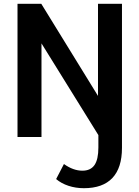

<svg xmlns="http://www.w3.org/2000/svg" viewBox="-20 -720 733 1009"><path d="M72 -700H197L495 -216V-700H621V57Q621 162 570.5 215.5Q520 269 421 269Q378 269 340 256.5Q302 244 275 221L316 142Q365 177 413 177Q456 177 476.5 147.5Q497 118 497 55V-10L198 -492V0H72Z"/></svg>

Font: Sarabun SemiBold
Style: Regular
Weight: 600
Designer: Suppakit Chalermlarp | Katatrad Co.,Ltd.
Foundry: Cadson Demak Co.,Ltd.
Version: Version 1.000; ttfautohint (v1.6)